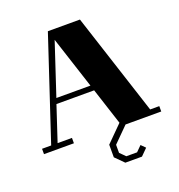

<svg xmlns="http://www.w3.org/2000/svg" viewBox="-178 -947 1251 1345"><g transform="rotate(-20 447.0 -274.5)"><path d="M507 111V171L547 211H627L667 171L698 202L649 251H525L462 188V94L582 -26L493 -300H212L126 -40H233V0H10V-40H78L330 -800H569L816 -40H884V0H618ZM480 -340 354 -727 226 -340Z"/></g></svg>

Font: Kumar One
Style: Regular
Weight: 400
Designer: Parimal Parmar
Foundry: Indian Type Foundry
Version: Version 1.000;PS 1.000;hotconv 1.0.88;makeotf.lib2.5.647800